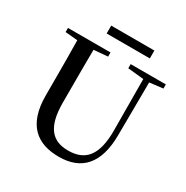

<svg xmlns="http://www.w3.org/2000/svg" viewBox="-200 -1057 1208 1244"><g transform="rotate(30 404.5 -435.0)"><path d="M277 -829H600V-888H277ZM511 -704 630 -692 632 -310C633 -122 567 -47 439 -47C322 -47 255 -114 255 -299V-397C255 -497 255 -597 256 -695L360 -704V-735H42V-704L134 -696C136 -596 136 -496 136 -397V-284C136 -64 245 18 407 18C577 18 670 -83 671 -296L674 -692L774 -704V-735H511Z"/></g></svg>

Font: Noto Serif JP SemiBold
Style: Regular
Weight: 600
Designer: Ryoko NISHIZUKA 西塚涼子 (kana & ideographs); Frank Grießhammer (Latin, Greek & Cyrillic); Wenlong ZHANG 张文龙 (bopomofo); San
Foundry: Adobe
Version: Version 2.001;hotconv 1.1.0;makeotfexe 2.6.0